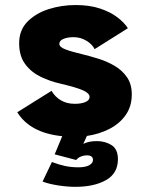

<svg xmlns="http://www.w3.org/2000/svg" viewBox="-20 -532 590 762"><path d="M279 209.5Q247 209.5 210.2 203.8Q173.5 198 149 188.5L186 111Q213.5 121.5 238.5 126.8Q263.5 132 291 132Q319 132 334 123.8Q349 115.5 349 102.5Q349 94.5 343.5 89.5Q338 84.5 323.5 84.5Q314 84.5 302.2 88.8Q290.5 93 282.5 103L197 80.5L227 8.5Q162.5 2 118 -22Q73.5 -46 48.5 -86.5L184.5 -171.5Q198.5 -147.5 221.8 -133.8Q245 -120 277 -120Q302.5 -120 319 -127Q335.5 -134 335.5 -147.5Q335.5 -162 308.8 -173.8Q282 -185.5 220 -200Q179.5 -209 142 -227Q104.5 -245 80.2 -277.2Q56 -309.5 56 -360.5Q56 -412.5 89 -446Q122 -479.5 173.2 -495.8Q224.5 -512 280 -512Q336 -512 377.5 -498Q419 -484 446.5 -462.8Q474 -441.5 487.5 -420L355.5 -337Q347 -355.5 323.5 -370Q300 -384.5 271.5 -384.5Q249 -384.5 232.2 -377.8Q215.5 -371 215.5 -358Q215.5 -345 240.2 -335.8Q265 -326.5 309.5 -316Q338.5 -309 372 -298.5Q405.5 -288 435.2 -270.5Q465 -253 484 -225.5Q503 -198 503 -157.5Q503 -109.5 478.5 -75Q454 -40.5 413.5 -20Q373 0.5 325 7.5L310.5 39Q332 28 364.5 28Q397.5 28 422.8 44Q448 60 448 100Q448 156 400.8 182.8Q353.5 209.5 279 209.5Z"/></svg>

Font: Trispace SemiCondensed ExtraBold
Style: Regular
Weight: 800
Width: 4
Designer: Tyler Finck
Foundry: Etcetera Type Company
Version: Version 1.210; ttfautohint (v1.8.3)